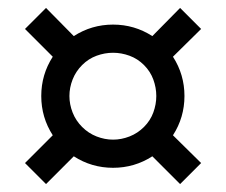

<svg xmlns="http://www.w3.org/2000/svg" viewBox="-20 -494 569 484"><path d="M364 -100Q319 -71 265 -71Q211 -71 166 -100L96 -30L43 -83L113 -153Q84 -198 84 -252Q84 -306 113 -351L43 -421L96 -474L166 -403Q211 -432 265 -432Q319 -432 364 -403L434 -474L487 -421L416 -351Q445 -306 445 -252Q445 -198 416 -153L487 -83L434 -30ZM187 -174Q203 -158 223.5 -150Q244 -142 265 -142Q286 -142 306.5 -150Q327 -158 343 -174Q359 -190 366.5 -210.5Q374 -231 374 -252Q374 -273 366.5 -293.5Q359 -314 343 -330Q327 -346 306.5 -353.5Q286 -361 265 -361Q244 -361 223.5 -353.5Q203 -346 187 -330Q171 -314 163 -293.5Q155 -273 155 -252Q155 -231 163 -210.5Q171 -190 187 -174Z"/></svg>

Font: TitilliumText22L 400 wt
Style: 400 wt
Weight: 400
Designer: Campivisivi
Foundry: Campivisivi
Version: 1.000